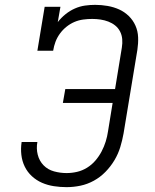

<svg xmlns="http://www.w3.org/2000/svg" viewBox="-20 -763 640 791"><path d="M254 8Q228 8 202 4Q176 0 153 -10Q130 -20 111.5 -37Q93 -54 82 -76.5Q71 -99 68 -125Q65 -151 69 -177Q69 -177 69 -177.5Q69 -178 69 -178H134Q134 -178 134 -178Q134 -178 134 -178Q129 -151 135.5 -125.5Q142 -100 159.5 -82Q177 -64 202.5 -57Q228 -50 254 -50Q276 -50 297.5 -55Q319 -60 338.5 -72Q358 -84 373 -101.5Q388 -119 398.5 -139Q409 -159 415.5 -180Q422 -201 425 -222L444 -339H239L249 -396H454L482 -567Q485 -585 483.5 -602Q482 -619 474.5 -633.5Q467 -648 454.5 -658Q442 -668 426.5 -674Q411 -680 394 -682.5Q377 -685 360 -685Q342 -685 323 -682.5Q304 -680 286.5 -672.5Q269 -665 253.5 -652.5Q238 -640 226.5 -624Q215 -608 208.5 -590.5Q202 -573 199 -554H134L164 -735H229L218 -672Q232 -690 250 -704.5Q268 -719 288.5 -728Q309 -737 330 -740Q351 -743 372 -743Q398 -743 423.5 -738.5Q449 -734 471 -724Q493 -714 510.5 -697Q528 -680 538 -657.5Q548 -635 549 -609.5Q550 -584 546 -558L489 -213Q484 -185 475.5 -157Q467 -129 451.5 -103Q436 -77 414.5 -55Q393 -33 366.5 -18.5Q340 -4 311.5 2Q283 8 254 8Z"/></svg>

Font: Iosevka Curly Slab LtExObl
Style: Regular
Weight: 300
Width: 7
Italic angle: -9°
Monospace: yes
Designer: Belleve Invis
Foundry: Belleve Invis
Version: Version 11.1.0; ttfautohint (v1.8.3)